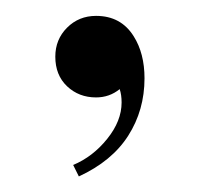

<svg xmlns="http://www.w3.org/2000/svg" viewBox="-20 -112 250 243"><path d="M149.2 -66.1Q162.9 -44.4 162.9 -12.9Q162.9 27.4 142.3 59.7Q121.8 91.9 79.8 111.3L72.6 96.8Q97.6 86.3 115.7 63.7Q133.9 41.1 133.9 17.7Q133.9 8.1 131.5 0.8Q118.5 11.3 101.6 11.3Q79.8 11.3 64.9 -2.8Q50 -16.9 50 -40.3Q50 -62.1 64.9 -77Q79.8 -91.9 101.6 -91.9Q133.1 -91.9 149.2 -66.1Z"/></svg>

Font: Playfair Display
Style: Regular
Weight: 400
Designer: Claus Eggers Sørensen
Foundry: Claus Eggers Sørensen
Version: Version 1.005; ttfautohint (v1.2) -l 10 -r 42 -G 200 -x 21 -